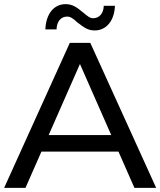

<svg xmlns="http://www.w3.org/2000/svg" viewBox="-21 -907 774 927"><path d="M-1 0H102L179 -175H551L628 0H733L415 -700H316ZM214 -255 365 -598 516 -255ZM252 -765C253 -804 274 -827 303 -827C318 -827 331 -819 351 -800C386 -773 404 -760 436 -760C493 -760 531 -807 534 -879H480C479 -842 458 -819 429 -819C414 -819 404 -827 381 -846C349 -873 328 -887 296 -887C239 -887 201 -840 198 -765Z"/></svg>

Font: Malon Grotesk Med
Style: Regular
Weight: 500
Designer: Julieta Ulanovsky
Foundry: Julieta Ulanovsky
Version: Version 7.200